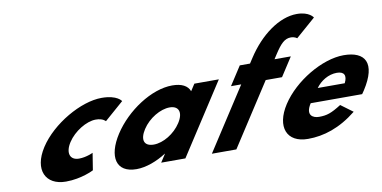

<svg xmlns="http://www.w3.org/2000/svg" viewBox="-81 -1114 2721 1367"><g transform="rotate(-10 1279.5 -430.0)"><path d="M581.1 -383C634.1 -383 651.5 -359 651.5 -359L789.9 -480C789.9 -480 763 -528 649 -528C500 -528 286 -406 188.2 -255C91 -105 149.3 15 297.3 15C411.3 15 499.1 -31 499.1 -31L518.8 -154C518.8 -154 470.2 -130 417.2 -130C350.2 -130 331.5 -186 377.5 -257C422.8 -327 514.1 -383 581.1 -383Z M728.3 -256C631.2 -106 657.8 15 807.8 15C877.8 15 957.9 -16 1023.1 -58H1025.1L987.5 0H1162.5L1494.8 -513H1317.8L1286 -464C1270.6 -505 1228.5 -528 1159.5 -528C1009.5 -528 825.5 -406 728.3 -256ZM916.3 -256C962.3 -327 1047.7 -377 1114.7 -377C1180.7 -377 1201.3 -327 1155.3 -256C1110 -186 1027.6 -136 958.6 -136C886.6 -136 871 -186 916.3 -256Z M1732.9 -585H1658.9L1571.5 -450H1645.5L1354 0H1531L1822.5 -450H1940.5L2027.9 -585H1909.9L1930.6 -617C1976.6 -688 2006.1 -718 2051.1 -718C2080.1 -718 2095 -704 2095 -704L2238 -829C2238 -829 2211.8 -875 2121.8 -875C1993.8 -875 1854 -772 1756.9 -622Z M2481.3 -232C2486.2 -238 2493.3 -249 2497.8 -256C2614.4 -436 2555 -528 2399 -528C2244 -528 2038 -406 1940.8 -256C1844.3 -107 1892.3 15 2047.3 15C2161.3 15 2279.2 -22 2400.1 -119L2313.5 -183C2240.7 -137 2208.6 -126 2151.6 -126C2106.6 -126 2058.1 -153 2109.3 -232ZM2177.7 -330C2211.2 -377 2268.5 -413 2329.5 -413C2381.5 -413 2399.7 -384 2372.7 -330Z"/></g></svg>

Font: Hussar
Style: BdWodka
Weight: 700
Foundry: Cannot Into Space Fonts
Version: Version 2.00